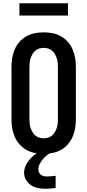

<svg xmlns="http://www.w3.org/2000/svg" viewBox="-20 -943 540 1187"><path d="M250 8Q222 8 194.5 2.5Q167 -3 143 -16.5Q119 -30 100.5 -51Q82 -72 71 -97.5Q60 -123 55.5 -150Q51 -177 51 -205V-530Q51 -558 55.5 -585Q60 -612 71 -637.5Q82 -663 100.5 -684Q119 -705 143 -718.5Q167 -732 194.5 -737.5Q222 -743 250 -743Q278 -743 305.5 -737.5Q333 -732 357 -718.5Q381 -705 399.5 -684Q418 -663 429 -637.5Q440 -612 444.5 -585Q449 -558 449 -530V-205Q449 -177 444.5 -150Q440 -123 429 -97.5Q418 -72 399.5 -51Q381 -30 357 -16.5Q333 -3 305.5 2.5Q278 8 250 8ZM250 -88Q264 -88 277.5 -92Q291 -96 301.5 -105Q312 -114 319 -126Q326 -138 330.5 -151Q335 -164 336.5 -177.5Q338 -191 338 -205V-530Q338 -544 336.5 -557.5Q335 -571 330.5 -584Q326 -597 319 -609Q312 -621 301.5 -630Q291 -639 277.5 -643Q264 -647 250 -647Q236 -647 222.5 -643Q209 -639 198.5 -630Q188 -621 181 -609Q174 -597 169.5 -584Q165 -571 163.5 -557.5Q162 -544 162 -530V-205Q162 -191 163.5 -177.5Q165 -164 169.5 -151Q174 -138 181 -126Q188 -114 198.5 -105Q209 -96 222.5 -92Q236 -88 250 -88ZM261 224Q238 224 215 219.5Q192 215 172.5 202.5Q153 190 141 169.5Q129 149 129 126Q129 105 137 85.5Q145 66 157.5 50Q170 34 185.5 20.5Q201 7 219 -3L228 -8H297V0Q282 7 268.5 18Q255 29 244 42.5Q233 56 225 71.5Q217 87 217 105Q217 114 221.5 123.5Q226 133 234 138.5Q242 144 251.5 146Q261 148 271 148Q284 148 297.5 146.5Q311 145 324 144V219Q308 221 292 222.5Q276 224 261 224ZM100 -847V-923H400V-847Z"/></svg>

Font: Iosevka SS04
Style: Bold
Weight: 700
Monospace: yes
Designer: Belleve Invis
Foundry: Belleve Invis
Version: Version 19.0.0; ttfautohint (v1.8.4)